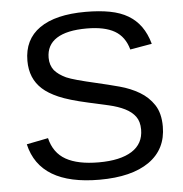

<svg xmlns="http://www.w3.org/2000/svg" viewBox="-51 -747 770 807"><g transform="rotate(-5 333.5 -344.0)"><path d="M621 -190Q621 -94 547 -42Q473 10 337 10Q85 10 45 -165L136 -183Q151 -120 201.5 -91.5Q252 -63 340 -63Q431 -63 480 -94Q529 -125 529 -185Q529 -219 513.5 -240Q498 -261 470 -275Q442 -289 403 -298Q364 -307 318 -317Q237 -335 194.5 -353.5Q152 -372 128 -394Q78 -439 78 -514Q78 -604 145 -651Q212 -698 339 -698Q397 -698 441.5 -689.5Q486 -681 518 -662Q550 -643 571.5 -613Q593 -583 605 -540L513 -524Q498 -579 455.5 -603.5Q413 -628 338 -628Q254 -628 211 -600.5Q168 -573 168 -519Q168 -488 185 -466Q202 -446 234 -431Q250 -424 281 -415.5Q312 -407 360 -396Q408 -385 454.5 -372.5Q501 -360 538 -338Q575 -316 598 -281Q621 -246 621 -190Z"/></g></svg>

Font: Libra Sans
Style: Regular
Weight: 400
Foundry: Context Ltd
Version: Version 1.000; ttfautohint (v1.3)